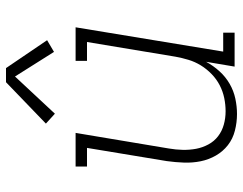

<svg xmlns="http://www.w3.org/2000/svg" viewBox="-105 -697 810 640"><g transform="rotate(-90 300.0 -377.0)"><path d="M240 8Q212 8 184.5 1Q157 -6 136 -22.5Q115 -39 101.5 -62.5Q88 -86 82.5 -113Q77 -140 78 -168.5Q79 -197 83 -226L127 -492H65V-530H177L125 -219Q121 -196 120.5 -173Q120 -150 124 -128.5Q128 -107 138.5 -87.5Q149 -68 166 -55Q183 -42 204.5 -36Q226 -30 249 -30Q271 -30 293 -34.5Q315 -39 335.5 -49.5Q356 -60 373 -76.5Q390 -93 402 -112.5Q414 -132 420.5 -153.5Q427 -175 431 -197L480 -492H417V-530H529L448 -38H511V0H398L414 -95Q401 -71 382.5 -50.5Q364 -30 340.5 -16.5Q317 -3 291 2.5Q265 8 240 8ZM241 -599 208 -629 346 -762H393L486 -625L447 -602L365 -732Z"/></g></svg>

Font: Iosevka Slab XLtExObl
Style: Regular
Weight: 200
Width: 7
Italic angle: -9°
Monospace: yes
Designer: Belleve Invis
Foundry: Belleve Invis
Version: Version 11.1.1; ttfautohint (v1.8.3)